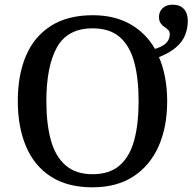

<svg xmlns="http://www.w3.org/2000/svg" viewBox="-20 -790 831 820"><path d="M375 10Q268 10 197 -36Q126 -82 91 -165Q56 -248 56 -359Q56 -470 91 -552Q126 -634 197.5 -679.5Q269 -725 376 -725Q469 -725 536 -687Q603 -649 642 -581Q664 -588 678 -597Q692 -606 698.5 -618Q705 -630 705 -644Q705 -656 698 -662.5Q691 -669 682 -675Q673 -681 666 -691Q659 -701 659 -718Q659 -740 674.5 -755Q690 -770 718 -770Q748 -770 765 -752Q782 -734 782 -701Q782 -669 770.5 -640Q759 -611 731.5 -587.5Q704 -564 659 -546Q676 -507 685 -459Q694 -411 694 -358Q694 -247 657 -164.5Q620 -82 549 -36Q478 10 375 10ZM375 -46Q448 -46 491 -83.5Q534 -121 553 -190.5Q572 -260 572 -358Q572 -456 553 -525.5Q534 -595 491 -632Q448 -669 376 -669Q268 -669 223 -587.5Q178 -506 178 -358Q178 -260 197.5 -190.5Q217 -121 260.5 -83.5Q304 -46 375 -46Z"/></svg>

Font: ET Text
Style: Regular
Weight: 470
Designer: Monotype Design Team
Foundry: Monotype Imaging Inc.
Version: Version 2.009